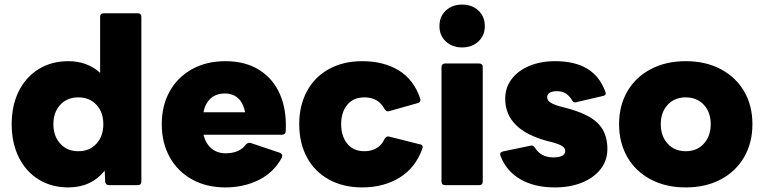

<svg xmlns="http://www.w3.org/2000/svg" viewBox="-20 -808 3335 838"><path d="M31 -266Q31 -348 62 -410Q93 -472 149 -506.5Q205 -541 278 -541Q361 -541 417 -490V-734Q417 -750 433 -750H581Q597 -750 597 -734V-16Q597 0 581 0H455Q448 0 443.5 -4.5Q439 -9 439 -16L437 -63Q378 10 278 10Q205 10 149 -24.5Q93 -59 62 -121.5Q31 -184 31 -266ZM431 -266Q431 -318 401 -350.5Q371 -383 322 -383Q273 -383 243 -350.5Q213 -318 213 -266Q213 -214 243 -181Q273 -148 322 -148Q371 -148 401 -181Q431 -214 431 -266Z M686 -266Q686 -347 720.5 -409Q755 -471 818 -506Q881 -541 964 -541Q1051 -541 1112 -502.5Q1173 -464 1202.5 -395Q1232 -326 1227 -235Q1226 -220 1210 -220H868Q878 -181 903 -160Q928 -139 965 -139Q1025 -139 1053 -177Q1062 -187 1074 -184L1202 -141Q1212 -136 1212 -128L1210 -120Q1175 -55 1109.5 -22.5Q1044 10 964 10Q881 10 818 -25Q755 -60 720.5 -122.5Q686 -185 686 -266ZM868 -318H1050Q1042 -358 1019.5 -379Q997 -400 962 -400Q924 -400 900 -379Q876 -358 868 -318Z M1286 -266Q1286 -347 1319.5 -409.5Q1353 -472 1415.5 -506.5Q1478 -541 1561 -541Q1654 -541 1720 -501Q1786 -461 1814 -378Q1815 -376 1815 -372Q1815 -361 1803 -358L1679 -323L1674 -322Q1664 -322 1658 -333Q1631 -383 1571 -383Q1522 -383 1495.5 -350.5Q1469 -318 1469 -266Q1469 -214 1495.5 -181Q1522 -148 1571 -148Q1600 -148 1623 -161Q1646 -174 1658 -201Q1666 -215 1678 -212L1813 -178Q1821 -177 1823.5 -171.5Q1826 -166 1823 -158Q1793 -75 1723.5 -32.5Q1654 10 1561 10Q1478 10 1415.5 -24.5Q1353 -59 1319.5 -121.5Q1286 -184 1286 -266Z M1898 -694Q1898 -736 1926 -762Q1954 -788 1997 -788Q2040 -788 2068 -762Q2096 -736 2096 -694Q2096 -653 2068 -627Q2040 -601 1997 -601Q1954 -601 1926 -627Q1898 -653 1898 -694ZM1923 0Q1907 0 1907 -16V-516Q1907 -523 1911.5 -527Q1916 -531 1923 -531H2071Q2078 -531 2082.5 -527Q2087 -523 2087 -516V-16Q2087 0 2071 0Z M2164 -129Q2163 -131 2163 -135Q2163 -144 2175 -147L2295 -172L2300 -173Q2308 -173 2315 -163Q2341 -121 2396 -121Q2420 -121 2433.5 -128Q2447 -135 2447 -149Q2447 -161 2435 -169.5Q2423 -178 2391 -187L2371 -192Q2185 -241 2185 -377Q2185 -425 2212.5 -462Q2240 -499 2289.5 -520Q2339 -541 2403 -541Q2488 -541 2542.5 -508.5Q2597 -476 2622 -408Q2624 -402 2624 -401Q2624 -396 2620.5 -393Q2617 -390 2611 -389L2495 -362L2491 -361Q2481 -361 2476 -372Q2464 -391 2448.5 -400.5Q2433 -410 2410 -410Q2391 -410 2379.5 -403.5Q2368 -397 2368 -383Q2368 -370 2382.5 -360.5Q2397 -351 2427 -343L2446 -338Q2548 -312 2589.5 -270Q2631 -228 2631 -158Q2631 -108 2601.5 -70Q2572 -32 2520 -11Q2468 10 2402 10Q2312 10 2250.5 -26Q2189 -62 2164 -129Z M2682 -266Q2682 -347 2718 -409Q2754 -471 2820 -506Q2886 -541 2973 -541Q3060 -541 3126 -506Q3192 -471 3228 -409Q3264 -347 3264 -266Q3264 -185 3228 -122.5Q3192 -60 3126 -25Q3060 10 2973 10Q2886 10 2820 -25Q2754 -60 2718 -122.5Q2682 -185 2682 -266ZM3082 -266Q3082 -318 3052 -350.5Q3022 -383 2973 -383Q2924 -383 2894 -350.5Q2864 -318 2864 -266Q2864 -214 2894 -181Q2924 -148 2973 -148Q3022 -148 3052 -181Q3082 -214 3082 -266Z"/></svg>

Font: LINE Seed Sans TH App ExtraBold
Style: Regular
Weight: 800
Designer: Dalton Maag Ltd | Thai characters by Cadson Demak Co.,Ltd.
Foundry: Dalton Maag Ltd
Version: Version 1.003